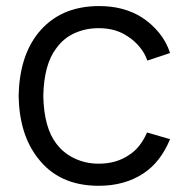

<svg xmlns="http://www.w3.org/2000/svg" viewBox="-20 -598 617 634"><path d="M466.5 -398Q458.5 -422 441.2 -442.8Q424 -463.5 403 -477Q363 -505 306 -505Q263.5 -505 227 -488.8Q190.5 -472.5 166.5 -439.5Q125 -386 123 -281Q125 -176.5 166.5 -123Q190.5 -91.5 227 -74.5Q263.5 -57.5 306 -57.5Q363.5 -57.5 405 -85.5Q443.5 -109.5 465.5 -160.5L541.5 -138.5Q510.5 -62.5 453 -25Q391.5 15.5 306 15.5Q174.5 15.5 105 -76Q44 -153.5 41.5 -281Q44 -410 105 -487.5Q177 -578 307.5 -578Q388 -578 447 -541.5Q480 -520.5 505 -490Q530 -459.5 541.5 -423Z"/></svg>

Font: Russisch Sans
Style: Regular
Weight: 400
Designer: Michael Sharanda (font) & Cristiano Sobral (main changes)
Foundry: Michael Sharanda
Version: Version 2.00;October 25, 2020;FontCreator 13.0.0.2681 64-bit